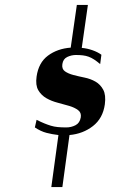

<svg xmlns="http://www.w3.org/2000/svg" viewBox="-20 -667 488 782"><path d="M129 -179Q147 -170 160.5 -164.5Q174 -159 187 -155Q200 -151 215 -149.5Q230 -148 250 -148Q270 -148 287.5 -157Q305 -166 309 -189Q312 -208 298 -218.5Q284 -229 262.5 -235.5Q241 -242 215.5 -248.5Q190 -255 169 -267Q148 -279 136 -299.5Q124 -320 129 -355Q137 -412 175.5 -440.5Q214 -469 268 -473L293 -647H338L313 -472Q335 -470 356.5 -462.5Q378 -455 393 -444L388 -406Q375 -417 363.5 -424.5Q352 -432 341 -436Q330 -440 317.5 -441.5Q305 -443 289 -443Q271 -443 254 -435Q237 -427 234 -406Q231 -386 244.5 -376.5Q258 -367 279 -361.5Q300 -356 324.5 -351Q349 -346 369 -334.5Q389 -323 400.5 -301.5Q412 -280 407 -242Q399 -185 358.5 -153.5Q318 -122 263 -117L234 95H189L218 -117Q192 -120 169 -126Q146 -132 122 -148Z"/></svg>

Font: Gamine
Style: Bold Italic
Weight: 700
Designer: Tapiwanashe Sebastian Garikayi
Version: Version 1.000